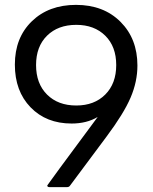

<svg xmlns="http://www.w3.org/2000/svg" viewBox="-20 -768 628 788"><path d="M255 0H183Q174 0 174 -7Q174 -9 381 -288Q336 -261 274 -261Q170 -261 105.5 -327.5Q41 -394 41 -503Q41 -613 110.5 -680.5Q180 -748 292 -748Q405 -748 474.5 -678.5Q544 -609 544 -499Q544 -433 516 -367.5Q488 -302 417 -207L268 -7Q264 0 255 0ZM293 -335Q367 -335 412 -380Q457 -425 457 -501Q457 -577 412 -621.5Q367 -666 293 -666Q218 -666 173 -621.5Q128 -577 128 -501Q128 -425 173 -380Q218 -335 293 -335Z"/></svg>

Font: YamahaIndonesia935. App
Style: Regular
Weight: 400
Designer: Dalton Maag Ltd
Foundry: Dalton Maag Ltd
Version: Version 1.002; January 01, 2024; Regular/Italic